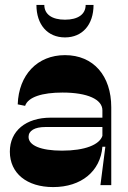

<svg xmlns="http://www.w3.org/2000/svg" viewBox="-20 -752 520 780"><path d="M388 0H432V-316C432 -444 360 -528 244 -528C132 -528 56 -448 52 -328L82 -322C94 -358 152 -376 234 -376C336 -376 396 -348 396 -304V-274H186C85 -274 20 -220 20 -136C20 -48 89 8 196 8C310 8 388 -56 396 -156H408ZM96 -196C96 -221 121 -236 164 -236H396V-200C384 -164 325 -140 232 -140C146 -140 96 -161 96 -196ZM128 -732C128 -652 173 -600 244 -600C315 -600 360 -652 360 -732H328C328 -694 297 -672 244 -672C191 -672 160 -694 160 -732Z"/></svg>

Font: Ribes
Style: Bold
Weight: 900
Designer: Luigi Gorlero
Foundry: Collletttivo
Version: Version 2.100;Glyphs 3.1.2 (3151)